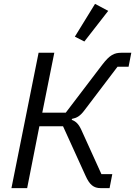

<svg xmlns="http://www.w3.org/2000/svg" viewBox="-20 -970 697 990"><path d="M538 -914 470 -950 366 -781 415 -756ZM39 0H120L183 -319H305L421 -64C442 -17 463 0 499 0H545L559 -72H503L400 -299C386 -330 372 -344 350 -352L351 -357C376 -362 393 -371 416 -402L586 -626H643L657 -698H607C569 -698 546 -687 507 -636L319 -389H198L260 -698H179Z"/></svg>

Font: Braiins Sans
Style: Italic
Weight: 400
Italic angle: -11.31°
Designer: Mike Abbink, Paul van der Laan, Pieter van Rosmalen, Jiri Chlebus, Lubos Buracinsky
Foundry: Bold Monday, Sudetype
Version: Version 1.000;hotconv 1.0.109;makeotfexe 2.5.65596